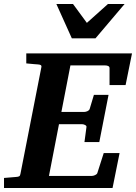

<svg xmlns="http://www.w3.org/2000/svg" viewBox="-35 -937 678 957"><path d="M623 -671H96V-621C123 -618 153 -616 153 -616C166 -615 174 -613 171 -601L67 -71C65 -58 60 -56 45 -55C45 -55 15 -53 -15 -50V0H526L561 -174H482L450 -74C447 -66 432 -60 422 -60H209L259 -318H374C383 -318 398 -312 396 -304L386 -229H460L506 -464H433L412 -394C409 -384 394 -379 384 -379H271L316 -611H488C499 -611 511 -608 511 -598V-513H591ZM586 -917H503L398 -823L329 -917H246L323 -746H441Z"/></svg>

Font: Veleka
Style: Bold Italic
Weight: 700
Italic angle: -12°
Designer: Stefan Peev, Context Ltd, 2016; SIL International, 1997-2014.
Foundry: Stefan Peev, Context Ltd, 2016
Version: Version 5.000